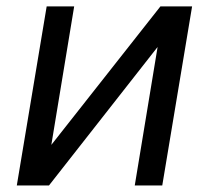

<svg xmlns="http://www.w3.org/2000/svg" viewBox="-20 -565 637 585"><path d="M136.4 -123.6 206 -545.5H122.2L31.2 0H129.3L460.2 -421.9L390.6 0H474.4L565.3 -545.5H468.8Z"/></svg>

Font: Margiela Sans
Style: Italic
Weight: 400
Italic angle: -9.39999°
Designer: Stefan Endress, Andreas Faust
Version: Version 1.100;FEAKit 1.0